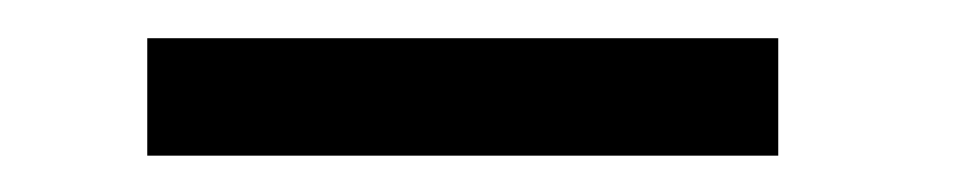

<svg xmlns="http://www.w3.org/2000/svg" viewBox="-20 -728 512 103"><path d="M59 -707.5H397.5V-644.5H59Z"/></svg>

Font: Big Shoulders Thin ExtraBold
Style: Regular
Weight: 800
Version: Version 2.002